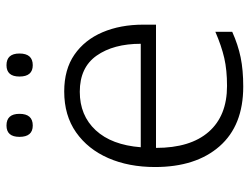

<svg xmlns="http://www.w3.org/2000/svg" viewBox="-109 -651 770 592"><g transform="rotate(-90 276.0 -355.0)"><path d="M290 -542Q358 -542 403.5 -510.5Q449 -479 472.5 -424Q496 -369 496 -298V-259H116Q116 -153 165.5 -96.5Q215 -40 307 -40Q356 -40 393 -48.5Q430 -57 474 -76V-24Q434 -6 395 2Q356 10 305 10Q185 10 121 -63Q57 -136 57 -262Q57 -343 84.5 -406Q112 -469 164 -505.5Q216 -542 290 -542ZM289 -494Q216 -494 170.5 -445Q125 -396 118 -306H437Q437 -390 400.5 -442Q364 -494 289 -494ZM150 -680Q150 -720 185 -720Q221 -720 221 -680Q221 -639 185 -639Q150 -639 150 -680ZM336 -680Q336 -720 371 -720Q407 -720 407 -680Q407 -639 371 -639Q336 -639 336 -680Z"/></g></svg>

Font: Noto Sans Tamil Light
Style: Regular
Weight: 300
Designer: Jelle Bosma - Monotype Design Team
Foundry: Monotype Imaging Inc.
Version: Version 2.004; ttfautohint (v1.8.4.7-5d5b)